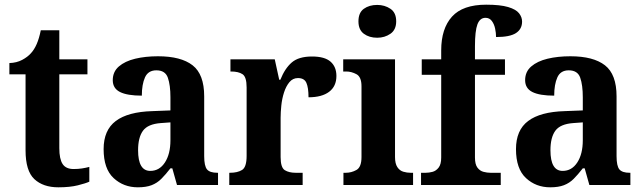

<svg xmlns="http://www.w3.org/2000/svg" viewBox="-20 -789 2739 819"><path d="M229 10Q164 10 126.5 -25Q89 -60 89 -148V-472H20V-520Q51 -521 74.5 -533.5Q98 -546 112 -562Q126 -577 136.5 -601Q147 -625 154 -660H233V-536H353V-472H233V-157Q233 -111 247 -89.5Q261 -68 294 -68Q313 -68 329.5 -70.5Q346 -73 361 -77V-14Q346 -7 312 1.5Q278 10 229 10Z M568 10Q507 10 464.5 -29.5Q422 -69 422 -153Q422 -234 474 -273Q526 -312 630 -315L707 -318V-374Q707 -426 696 -457.5Q685 -489 647 -489Q612 -489 598.5 -459Q585 -429 585 -381Q523 -381 492 -396.5Q461 -412 461 -447Q461 -483 487 -505.5Q513 -528 556.5 -538.5Q600 -549 654 -549Q752 -549 801.5 -510.5Q851 -472 851 -378V-123Q851 -81 863 -66.5Q875 -52 907 -52H910V0H735L715 -71H707Q686 -44 668 -26Q650 -8 626.5 1Q603 10 568 10ZM621 -60Q660 -60 683.5 -96Q707 -132 707 -191V-267L666 -264Q611 -260 590 -231.5Q569 -203 569 -148Q569 -60 621 -60Z M958 0V-52H961Q993 -52 1012.5 -64Q1032 -76 1032 -124V-416Q1032 -461 1014.5 -472.5Q997 -484 966 -484H963V-536H1152L1171 -449H1176Q1195 -497 1224.5 -522.5Q1254 -548 1311 -548Q1365 -548 1390 -526Q1415 -504 1415 -465Q1415 -421 1384 -397.5Q1353 -374 1296 -374Q1296 -415 1287 -435.5Q1278 -456 1251 -456Q1229 -456 1214.5 -438.5Q1200 -421 1191.5 -394.5Q1183 -368 1180 -339Q1177 -310 1177 -287V-119Q1177 -74 1195 -63Q1213 -52 1241 -52H1271V0Z M1589 -628Q1555 -628 1532 -645Q1509 -662 1509 -698Q1509 -735 1532 -751.5Q1555 -768 1589 -768Q1621 -768 1645.5 -751.5Q1670 -735 1670 -698Q1670 -662 1645.5 -645Q1621 -628 1589 -628ZM1445 0V-52H1455Q1479 -52 1500.5 -64Q1522 -76 1522 -119V-421Q1522 -461 1500.5 -472.5Q1479 -484 1457 -484H1444V-536H1665V-119Q1665 -91 1675 -76Q1685 -61 1700.5 -56.5Q1716 -52 1731 -52H1742V0Z M1776 0V-52H1796Q1810 -52 1825 -56Q1840 -60 1851 -74Q1862 -88 1862 -117V-470H1779V-536H1862V-574Q1862 -667 1908 -718Q1954 -769 2054 -769Q2114 -769 2147.5 -759Q2181 -749 2194 -732.5Q2207 -716 2207 -697Q2207 -665 2181 -648Q2155 -631 2096 -631Q2096 -648 2092 -667Q2088 -686 2078 -699.5Q2068 -713 2051 -713Q2027 -713 2016.5 -685Q2006 -657 2006 -592V-536H2134V-470H2006V-117Q2006 -88 2016.5 -74Q2027 -60 2042.5 -56Q2058 -52 2072 -52H2116V0Z M2327 10Q2266 10 2223.5 -29.5Q2181 -69 2181 -153Q2181 -234 2233 -273Q2285 -312 2389 -315L2466 -318V-374Q2466 -426 2455 -457.5Q2444 -489 2406 -489Q2371 -489 2357.5 -459Q2344 -429 2344 -381Q2282 -381 2251 -396.5Q2220 -412 2220 -447Q2220 -483 2246 -505.5Q2272 -528 2315.5 -538.5Q2359 -549 2413 -549Q2511 -549 2560.5 -510.5Q2610 -472 2610 -378V-123Q2610 -81 2622 -66.5Q2634 -52 2666 -52H2669V0H2494L2474 -71H2466Q2445 -44 2427 -26Q2409 -8 2385.5 1Q2362 10 2327 10ZM2380 -60Q2419 -60 2442.5 -96Q2466 -132 2466 -191V-267L2425 -264Q2370 -260 2349 -231.5Q2328 -203 2328 -148Q2328 -60 2380 -60Z"/></svg>

Font: Noto Serif Tamil SemiCondensed
Style: Bold Italic
Weight: 700
Width: 4
Italic angle: -12°
Designer: Indian Type Foundry, Tom Grace, and the Monotype Design Team
Foundry: Monotype Imaging Inc.
Version: Version 2.003; ttfautohint (v1.8.4.7-5d5b)